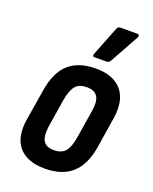

<svg xmlns="http://www.w3.org/2000/svg" viewBox="-136 -789 696 874"><g transform="rotate(20 212.0 -352.5)"><path d="M189 8Q103 8 62.5 -39.5Q22 -87 37 -177L61 -324Q75 -414 122.5 -457Q170 -500 254 -500Q338 -500 379 -452.5Q420 -405 406 -315L383 -169Q369 -79 321 -35.5Q273 8 189 8ZM199 -85Q235 -85 253.5 -105.5Q272 -126 280 -175L302 -312Q310 -361 295.5 -383.5Q281 -406 244 -406Q208 -406 190 -386Q172 -366 163 -317L141 -179Q134 -131 148 -108Q162 -85 199 -85ZM228 -546Q222 -546 221 -550.5Q220 -555 222 -560L278 -702Q281 -709 285.5 -711Q290 -713 296 -713H376Q383 -713 384.5 -708.5Q386 -704 383 -698L305 -557Q299 -546 286 -546Z"/></g></svg>

Font: Sofia Sans Condensed
Style: Bold Italic
Weight: 700
Italic angle: -9°
Version: Version 4.100